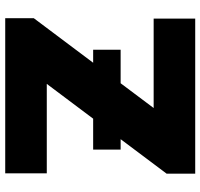

<svg xmlns="http://www.w3.org/2000/svg" viewBox="-36 -731 767 735"><g transform="rotate(90 347.5 -363.5)"><path d="M49.7 0V-109.4L220.2 -336.6H170.5V-441.8H298.7L393.5 -568.2H51.1V-727.3H644.9V-617.9L512.8 -441.8H552.6V-336.6H434.3L301.1 -159.1H643.5V0Z"/></g></svg>

Font: Karasuma Gothic
Style: Black
Weight: 900
Designer: Rasmus Andersson / Ryoko Nishizuka
Foundry: Genbu
Version: Version 1.00